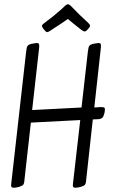

<svg xmlns="http://www.w3.org/2000/svg" viewBox="-20 -874 541 902"><path d="M473 -359Q473 -358 471 -344Q467 -327 461 -321Q455 -315 441 -314L416 -313L385 -30Q384 -11 378.5 -5.5Q373 0 359 4Q344 8 335 8Q326 8 323.5 3.5Q321 -1 323 -13L357 -310L125 -298L95 -30Q94 -11 88.5 -5.5Q83 0 69 4Q54 8 45 8Q36 8 33.5 3.5Q31 -1 33 -13L103 -633Q105 -653 110 -659Q115 -665 127 -668Q149 -672 152 -672Q161 -672 163 -667.5Q165 -663 164 -651L131 -357L363 -369L393 -633Q395 -653 400 -659Q405 -665 417 -668Q439 -672 442 -672Q451 -672 453 -667.5Q455 -663 454 -651L423 -369L452 -371Q465 -371 469 -369Q473 -367 473 -359ZM324 -764 363 -733Q374 -726 377 -726Q384 -726 394 -738Q395 -739 399 -744Q403 -749 403 -753Q403 -759 393 -768Q356 -801 313 -846Q305 -854 299 -854Q295 -854 288 -849L270 -832Q230 -796 190 -767Q177 -758 177 -752Q177 -748 185 -737Q190 -731 194 -727Q198 -723 202 -723Q206 -723 215 -729L270 -765Q279 -771 286 -776Q293 -781 299 -785Z"/></svg>

Font: Farsan
Style: Regular
Weight: 400
Version: Version 1.001g;PS 1.001;hotconv 1.0.86;makeotf.lib2.5.63406 